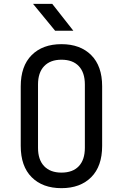

<svg xmlns="http://www.w3.org/2000/svg" viewBox="-20 -970 640 1000"><path d="M300 10Q202 10 145 -47Q88 -104 88 -210V-520Q88 -626 145 -683Q202 -740 300 -740Q398 -740 455 -683Q512 -626 512 -521V-210Q512 -104 455 -47Q398 10 300 10ZM300 -71Q359 -71 390.5 -104.5Q422 -138 422 -200V-530Q422 -592 390.5 -625.5Q359 -659 300 -659Q242 -659 210 -625.5Q178 -592 178 -530V-200Q178 -138 210 -104.5Q242 -71 300 -71ZM267 -810 152 -950H252L362 -810Z"/></svg>

Font: JetBrainsMonoNL NF
Style: Regular
Weight: 400
Designer: Philipp Nurullin, Konstantin Bulenkov
Foundry: JetBrains
Version: Version 2.304; ttfautohint (v1.8.4.7-5d5b);Nerd Fonts 3.2.1